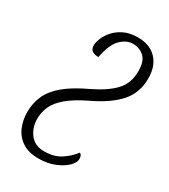

<svg xmlns="http://www.w3.org/2000/svg" viewBox="-181 -812 804 911"><g transform="rotate(30 220.5 -357.0)"><path d="M179 10Q124 10 89.5 -13Q55 -36 39 -73.5Q23 -111 23 -154Q23 -204 41.5 -245.5Q60 -287 104.5 -324.5Q149 -362 228 -399Q303 -435 343 -477Q383 -519 383 -586Q383 -640 358 -663Q333 -686 297 -686Q261 -686 230 -655Q199 -624 185 -549Q165 -549 151.5 -557Q138 -565 138 -588Q138 -604 147.5 -627Q157 -650 176.5 -672Q196 -694 227 -709Q258 -724 302 -724Q367 -724 404 -685.5Q441 -647 441 -579Q441 -501 393.5 -447Q346 -393 251 -348Q183 -315 146 -283.5Q109 -252 94.5 -219.5Q80 -187 80 -152Q80 -103 107 -68Q134 -33 185 -33Q238 -33 274 -56Q310 -79 336 -113Q349 -106 349 -85Q349 -65 326.5 -43Q304 -21 265.5 -5.5Q227 10 179 10Z"/></g></svg>

Font: Noto Serif ExtraCondensed Light
Style: Italic
Weight: 300
Width: 2
Italic angle: -12°
Designer: Monotype Design Team
Foundry: Monotype Imaging Inc.
Version: Version 2.014; ttfautohint (v1.8.4.7-5d5b)